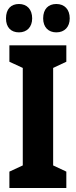

<svg xmlns="http://www.w3.org/2000/svg" viewBox="-20 -941 379 961"><path d="M10 -849C10 -804 35 -779 75 -779C115 -779 141 -806 141 -849C141 -894 115 -921 75 -921C35 -921 10 -896 10 -849ZM196 -849C196 -805 222 -779 262 -779C303 -779 329 -806 329 -849C329 -894 303 -921 262 -921C222 -921 196 -896 196 -849ZM312 0V-82L246 -113V-601L312 -632V-714H27V-632L94 -601V-113L27 -82V0Z"/></svg>

Font: Noto Sans Armenian ExtraCondensed ExtraBold
Style: Regular
Weight: 800
Width: 2
Designer: Monotype Design Team
Foundry: Monotype Imaging Inc.
Version: Version 2.008